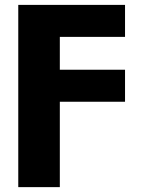

<svg xmlns="http://www.w3.org/2000/svg" viewBox="-20 -561 575 785"><path d="M54.7 204.1V-541H491.2V-410.2H224.6V-275.9H491.2V-145H224.6V204.1Z"/></svg>

Font: Inter 17pt ExtraBold
Style: Regular
Weight: 800
Version: Version 4.001;git-66647c0bb